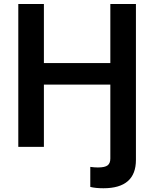

<svg xmlns="http://www.w3.org/2000/svg" viewBox="-20 -748 786 978"><path d="M439.9 204.1V102.1Q460.4 105 478.5 105Q514.6 105 528.3 94.2Q542 83.5 542 59.6V-316.9H203.6V0H73.2V-727.5H203.6V-426.8H542V-727.5H672.4V66.4Q672.4 210.9 506.8 210.9Q466.3 210.9 439.9 204.1Z"/></svg>

Font: Inter-SemiBold
Style: Regular
Weight: 600
Designer: Rasmus Andersson
Foundry: rsms
Version: Version 4.000;git-a52131595